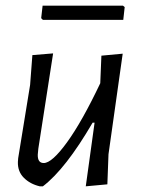

<svg xmlns="http://www.w3.org/2000/svg" viewBox="-20 -652 495 676"><path d="M413 -632 419 -627 414 -582H131L125 -588L130 -632ZM167 -464 115 -129 113 -108Q112 -78 134 -78Q163 -78 216 -151Q269 -224 333 -359L337 -456L412 -463L362 -109L358 -3L282 4L313 -220H306Q211 -57 131 4H120Q86 -4 64 -26Q42 -48 43 -82L44 -95L86 -353L94 -458Z"/></svg>

Font: Alegreya Sans
Style: Italic
Weight: 400
Italic angle: -7°
Designer: Juan Pablo del Peral
Foundry: Huerta Tipografica
Version: Version 2.007